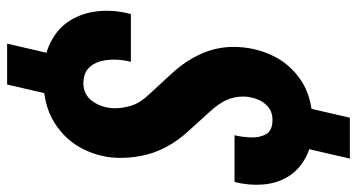

<svg xmlns="http://www.w3.org/2000/svg" viewBox="-246 -624 979 526"><g transform="rotate(90 243.0 -360.5)"><path d="M271 -696 302 -830H414L383 -696ZM241 -20 211 109H99L129 -20ZM193 10Q135 10 95.5 -10Q56 -30 35 -64.5Q14 -99 10 -142Q6 -185 18 -230H149Q144 -212 143 -189.5Q142 -167 147.5 -146.5Q153 -126 167.5 -113Q182 -100 208 -100Q240 -100 258 -126.5Q276 -153 276 -187Q276 -209 268.5 -232.5Q261 -256 238 -280L180 -343Q146 -380 127 -422.5Q108 -465 108 -511Q108 -567 131 -616.5Q154 -666 201 -697Q248 -728 321 -728Q375 -728 410 -709.5Q445 -691 463.5 -660.5Q482 -630 485 -591.5Q488 -553 478 -514H350Q355 -534 356 -558.5Q357 -583 347 -600.5Q337 -618 308 -618Q285 -618 270.5 -604.5Q256 -591 250 -572.5Q244 -554 244 -538Q244 -513 253.5 -492Q263 -471 284 -448L341 -385Q377 -345 394.5 -300Q412 -255 412 -200Q412 -148 388 -99.5Q364 -51 315.5 -20.5Q267 10 193 10Z"/></g></svg>

Font: Instrument Sans Condensed
Style: Bold Italic
Weight: 700
Width: 3
Italic angle: -13°
Designer: Rodrigo Fuenzalida
Foundry: fragTYPE
Version: Version 1.000;gftools[0.9.28]